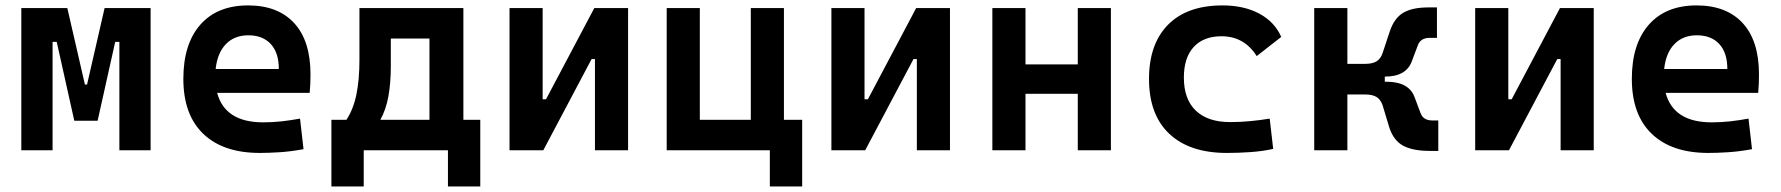

<svg xmlns="http://www.w3.org/2000/svg" viewBox="-20 -547 6485 699"><path d="M57.6 0V-517.6H225.1L289.1 -239.3H296.9L360.8 -517.6H528.3V0H414.6V-394.5H399.4L335.4 -107.4H250.5L186.5 -394.5H171.4V0Z M926.3 9.8Q792.5 9.8 720 -59.8Q647.5 -129.4 647.5 -259.8Q647.5 -386.7 709.2 -457Q771 -527.3 883.3 -527.3Q991.7 -527.3 1051 -462.9Q1110.4 -398.4 1110.4 -275.9Q1110.4 -240.2 1107.4 -209H770.5Q799.3 -101.6 938 -101.6Q972.2 -101.6 1005.1 -105.2Q1038.1 -108.9 1072.3 -115.2L1085 -3.9Q1036.6 4.9 996.8 7.3Q957 9.8 926.3 9.8ZM884.3 -418.5Q833.5 -418.5 802.5 -386.5Q771.5 -354.5 765.1 -295.9H995.1Q995.1 -355 965.8 -386.7Q936.5 -418.5 884.3 -418.5Z M1186.5 131.8V-110.8H1241.2Q1266.6 -149.4 1277.6 -203.4Q1288.6 -257.3 1288.6 -329.1V-517.6H1667V-110.8H1728.5V131.8H1610.8V0H1304.2V131.8ZM1402.8 -305.7Q1402.8 -244.6 1394 -196.3Q1385.3 -147.9 1364.7 -110.8H1543.5V-406.7H1402.8Z M1835 0V-517.6H1955.6V-185.5H1967.8L2143.6 -517.6H2266.6V0H2146V-332H2133.8L1958 0Z M2407.2 0V-517.6H2527.8V-110.8H2713.4V-517.6H2834V-110.8H2900.4V131.8H2782.7V0Z M3006.8 0V-517.6H3127.4V-185.5H3139.6L3315.4 -517.6H3438.5V0H3317.9V-332H3305.7L3129.9 0Z M3592.8 0V-517.6H3713.4V-312.5H3903.8V-517.6H4024.4V0H3903.8V-205.6H3713.4V0Z M4446.8 9.8Q4311 9.8 4237.1 -59.8Q4163.1 -129.4 4163.1 -259.8Q4163.1 -386.7 4232.4 -457Q4301.8 -527.3 4430.7 -527.3Q4508.8 -527.3 4564.7 -497.3Q4620.6 -467.3 4644.5 -412.6L4555.2 -342.8Q4509.8 -415 4426.8 -415Q4361.8 -415 4325.9 -376Q4290 -336.9 4290 -264.6Q4290 -185.5 4333.7 -144Q4377.4 -102.5 4458.5 -102.5Q4495.1 -102.5 4531.5 -106Q4567.9 -109.4 4602.5 -115.2L4615.2 -4.9Q4574.7 3.9 4531.5 6.8Q4488.3 9.8 4446.8 9.8Z M4764.6 0V-517.6H4885.3V-314.5H4949.2Q4978 -314.5 4992.7 -324.5Q5007.3 -334.5 5013.7 -354.5L5040 -433.6Q5056.2 -481.4 5088.9 -500.7Q5121.6 -520 5180.7 -520H5211.4V-409.2H5185.5Q5151.9 -409.2 5142.1 -382.8L5120.6 -325.7Q5100.6 -268.1 5022 -268.1H5021.5V-249.5H5026.9Q5110.4 -249.5 5130.4 -191.9L5151.9 -134.8Q5161.6 -108.4 5195.3 -108.4H5216.3V2.4H5185.5Q5123 2.4 5087.9 -16.8Q5052.7 -36.1 5037.6 -84L5013.7 -163.1Q5007.3 -183.1 4992.7 -193.1Q4978 -203.1 4949.2 -203.1H4885.3V0Z M5350.6 0V-517.6H5471.2V-185.5H5483.4L5659.2 -517.6H5782.2V0H5661.6V-332H5649.4L5473.6 0Z M6199.7 9.8Q6065.9 9.8 5993.4 -59.8Q5920.9 -129.4 5920.9 -259.8Q5920.9 -386.7 5982.7 -457Q6044.4 -527.3 6156.7 -527.3Q6265.1 -527.3 6324.5 -462.9Q6383.8 -398.4 6383.8 -275.9Q6383.8 -240.2 6380.9 -209H6043.9Q6072.8 -101.6 6211.4 -101.6Q6245.6 -101.6 6278.6 -105.2Q6311.5 -108.9 6345.7 -115.2L6358.4 -3.9Q6310.1 4.9 6270.3 7.3Q6230.5 9.8 6199.7 9.8ZM6157.7 -418.5Q6106.9 -418.5 6075.9 -386.5Q6044.9 -354.5 6038.6 -295.9H6268.6Q6268.6 -355 6239.3 -386.7Q6210 -418.5 6157.7 -418.5Z"/></svg>

Font: Caskaydia Cove SemiBold
Style: Regular
Weight: 600
Monospace: yes
Designer: Aaron Bell
Foundry: Saja Typeworks
Version: Version 4.300; ttfautohint (v1.8.3)